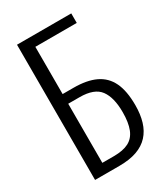

<svg xmlns="http://www.w3.org/2000/svg" viewBox="-198 -903 874 996"><g transform="rotate(-30 239.5 -405.0)"><path d="M70 0V-810H395V-753H147V-470H212Q292 -470 343.5 -445.5Q395 -421 420 -369Q445 -317 445 -232Q445 -177 432 -134Q419 -91 391.5 -61Q364 -31 320.5 -15.5Q277 0 215 0ZM147 -58H216Q272 -58 305.5 -75.5Q339 -93 354.5 -132Q370 -171 370 -233Q370 -321 336.5 -366.5Q303 -412 215 -412H147Z"/></g></svg>

Font: Oswald Light
Style: Regular
Weight: 300
Designer: Vernon Adams
Foundry: Vernon Adams
Version: Version 4.103;gftools[0.9.33.dev8+g029e19f]